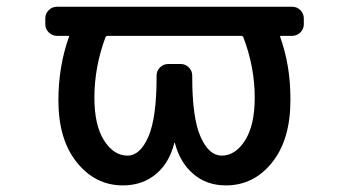

<svg xmlns="http://www.w3.org/2000/svg" viewBox="-20 -565 1040 573"><path d="M706.1 -454.1Q704.1 -458 699.2 -458H300.8Q296.9 -458 294.9 -454.1Q261.7 -365.2 261.7 -273.4Q261.7 -191.4 290.5 -146Q319.3 -100.6 360.4 -100.6Q398.4 -100.6 422.9 -157.2Q447.3 -213.9 447.3 -334V-339.8Q447.3 -353.5 457.5 -363.8Q467.8 -374 482.4 -374H519.5Q533.2 -374 543.5 -363.8Q553.7 -353.5 553.7 -339.8V-334Q553.7 -212.9 578.6 -156.7Q603.5 -100.6 641.6 -100.6Q682.6 -100.6 711.4 -146Q740.2 -191.4 740.2 -273.4Q740.2 -365.2 706.1 -454.1ZM150.4 -458Q135.7 -458 125.5 -468.3Q115.2 -478.5 115.2 -492.2V-509.8Q115.2 -524.4 125.5 -534.7Q135.7 -544.9 150.4 -544.9H231.4H334H667H770.5H851.6Q866.2 -544.9 876.5 -534.7Q886.7 -524.4 886.7 -509.8V-492.2Q886.7 -478.5 876.5 -468.3Q866.2 -458 851.6 -458H818.4Q814.5 -458 816.4 -454.1Q846.7 -369.1 846.7 -271.5Q846.7 -268.6 846.7 -265.6Q846.7 -148.4 792 -80.1Q737.3 -11.7 654.3 -11.7Q594.7 -11.7 554.7 -47.9Q517.6 -80.1 502 -137.7Q502 -138.7 501 -138.7Q500 -138.7 500 -137.7Q485.4 -80.1 448.2 -47.9Q407.2 -11.7 346.7 -11.7Q264.6 -11.7 209.5 -80.1Q154.3 -148.4 154.3 -265.6Q154.3 -366.2 185.5 -454.1Q187.5 -458 183.6 -458Z"/></svg>

Font: Gen Jyuu Gothic L Monospace Medium
Style: Regular
Weight: 500
Designer: [Source Han Sans]
Ryoko NISHIZUKA  (kana & ideographs); Paul D. Hunt (Latin, Greek & Cyrillic); Wenlong ZHANG  (bopomofo
Version: Version 1.002.20150607